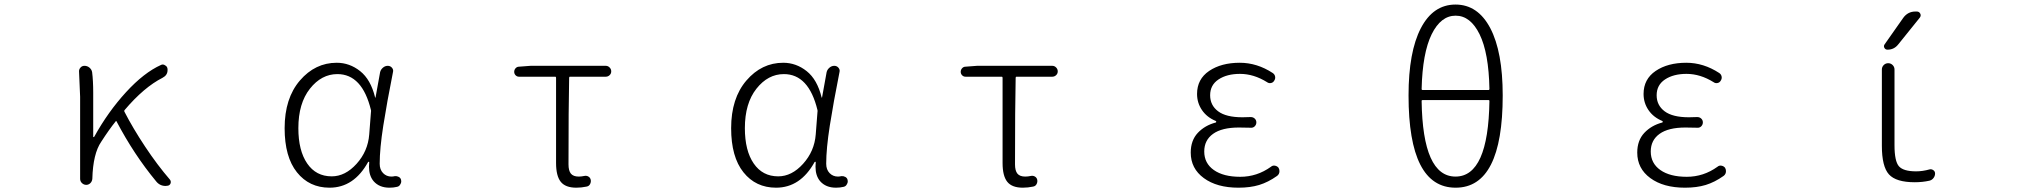

<svg xmlns="http://www.w3.org/2000/svg" viewBox="-20 -828 9040 860"><path d="M741.2 -23.4Q745.1 -18.6 745.1 -12.7Q745.1 -9.8 744.1 -6.8Q740.2 2.9 730.5 3.9Q726.6 4.9 721.7 4.9Q695.3 4.9 678.7 -16.6Q580.1 -135.7 502 -284.2Q500 -288.1 498 -284.2Q468.8 -248 433.6 -193.4Q396.5 -139.6 393.6 -27.3Q392.6 -15.6 384.8 -7.8Q377 0 366.2 0Q355.5 0 347.2 -7.8Q338.9 -15.6 338.9 -27.3V-394.5L334 -508.8Q334 -517.6 339.8 -524.4Q346.7 -533.2 358.4 -533.2Q371.1 -533.2 380.9 -524.9Q390.6 -516.6 392.6 -504.9Q397.5 -466.8 397.5 -412.1V-215.8Q397.5 -213.9 399.4 -213.9Q401.4 -213.9 402.3 -215.8Q463.9 -327.1 544.4 -415Q625 -502.9 701.2 -537.1Q705.1 -539.1 709 -539.1Q714.8 -539.1 719.7 -535.2Q729.5 -530.3 730.5 -518.6Q730.5 -516.6 730.5 -513.7Q730.5 -491.2 708 -479.5Q625 -437.5 538.1 -335Q535.2 -332 537.1 -328.1Q575.2 -253.9 629.9 -171.4Q684.6 -88.9 741.2 -23.4Z M1456.1 12.7Q1365.2 12.7 1310.1 -56.2Q1254.9 -125 1254.9 -253.9Q1254.9 -387.7 1323.2 -467.3Q1391.6 -546.9 1488.3 -546.9Q1545.9 -546.9 1593.3 -509.3Q1640.6 -471.7 1660.2 -391.6Q1660.2 -390.6 1661.1 -390.6Q1662.1 -390.6 1662.1 -391.6L1682.6 -504.9Q1685.5 -516.6 1695.3 -524.9Q1705.1 -533.2 1716.8 -533.2Q1728.5 -533.2 1735.8 -524.4Q1743.2 -515.6 1740.2 -504.9Q1712.9 -368.2 1696.8 -265.1Q1680.7 -162.1 1680.7 -94.7Q1680.7 -68.4 1695.8 -52.7Q1710.9 -37.1 1733.4 -37.1Q1740.2 -37.1 1749 -39.1Q1757.8 -40 1766.1 -35.6Q1774.4 -31.2 1776.4 -22.5Q1777.3 -18.6 1777.3 -15.6Q1777.3 -8.8 1773.4 -2.9Q1768.6 6.8 1758.8 8.8Q1743.2 12.7 1724.6 12.7Q1678.7 12.7 1653.3 -16.6Q1632.8 -41 1632.8 -81.1Q1632.8 -90.8 1633.8 -101.6Q1633.8 -103.5 1631.8 -103.5Q1629.9 -103.5 1628.9 -102.5Q1565.4 12.7 1456.1 12.7ZM1465.8 -38.1Q1526.4 -38.1 1577.1 -94.2Q1627.9 -150.4 1633.8 -225.6L1641.6 -326.2Q1642.6 -331.1 1641.6 -335Q1602.5 -496.1 1491.2 -496.1Q1419.9 -496.1 1368.2 -430.7Q1316.4 -365.2 1316.4 -253.9Q1316.4 -153.3 1356 -95.7Q1395.5 -38.1 1465.8 -38.1Z M2561.5 12.7Q2512.7 12.7 2491.7 -13.7Q2470.7 -40 2470.7 -97.7V-479.5Q2470.7 -484.4 2466.8 -484.4H2304.7Q2295.9 -484.4 2289.6 -490.7Q2283.2 -497.1 2283.2 -506.3Q2283.2 -515.6 2289.6 -522.5Q2295.9 -529.3 2304.7 -529.3L2356.4 -533.2H2693.4Q2703.1 -533.2 2710.4 -525.9Q2717.8 -518.6 2717.8 -508.3Q2717.8 -498 2710.4 -491.2Q2703.1 -484.4 2693.4 -484.4H2533.2Q2529.3 -484.4 2529.3 -479.5Q2526.4 -347.7 2526.4 -91.8Q2526.4 -63.5 2537.1 -50.3Q2547.9 -37.1 2572.3 -37.1Q2584 -37.1 2597.7 -40Q2607.4 -42 2615.7 -37.1Q2624 -32.2 2626 -22.5Q2627.9 -12.7 2623 -3.4Q2618.2 5.9 2607.4 7.8Q2584 12.7 2561.5 12.7Z M3456.1 12.7Q3365.2 12.7 3310.1 -56.2Q3254.9 -125 3254.9 -253.9Q3254.9 -387.7 3323.2 -467.3Q3391.6 -546.9 3488.3 -546.9Q3545.9 -546.9 3593.3 -509.3Q3640.6 -471.7 3660.2 -391.6Q3660.2 -390.6 3661.1 -390.6Q3662.1 -390.6 3662.1 -391.6L3682.6 -504.9Q3685.5 -516.6 3695.3 -524.9Q3705.1 -533.2 3716.8 -533.2Q3728.5 -533.2 3735.8 -524.4Q3743.2 -515.6 3740.2 -504.9Q3712.9 -368.2 3696.8 -265.1Q3680.7 -162.1 3680.7 -94.7Q3680.7 -68.4 3695.8 -52.7Q3710.9 -37.1 3733.4 -37.1Q3740.2 -37.1 3749 -39.1Q3757.8 -40 3766.1 -35.6Q3774.4 -31.2 3776.4 -22.5Q3777.3 -18.6 3777.3 -15.6Q3777.3 -8.8 3773.4 -2.9Q3768.6 6.8 3758.8 8.8Q3743.2 12.7 3724.6 12.7Q3678.7 12.7 3653.3 -16.6Q3632.8 -41 3632.8 -81.1Q3632.8 -90.8 3633.8 -101.6Q3633.8 -103.5 3631.8 -103.5Q3629.9 -103.5 3628.9 -102.5Q3565.4 12.7 3456.1 12.7ZM3465.8 -38.1Q3526.4 -38.1 3577.1 -94.2Q3627.9 -150.4 3633.8 -225.6L3641.6 -326.2Q3642.6 -331.1 3641.6 -335Q3602.5 -496.1 3491.2 -496.1Q3419.9 -496.1 3368.2 -430.7Q3316.4 -365.2 3316.4 -253.9Q3316.4 -153.3 3356 -95.7Q3395.5 -38.1 3465.8 -38.1Z M4561.5 12.7Q4512.7 12.7 4491.7 -13.7Q4470.7 -40 4470.7 -97.7V-479.5Q4470.7 -484.4 4466.8 -484.4H4304.7Q4295.9 -484.4 4289.6 -490.7Q4283.2 -497.1 4283.2 -506.3Q4283.2 -515.6 4289.6 -522.5Q4295.9 -529.3 4304.7 -529.3L4356.4 -533.2H4693.4Q4703.1 -533.2 4710.4 -525.9Q4717.8 -518.6 4717.8 -508.3Q4717.8 -498 4710.4 -491.2Q4703.1 -484.4 4693.4 -484.4H4533.2Q4529.3 -484.4 4529.3 -479.5Q4526.4 -347.7 4526.4 -91.8Q4526.4 -63.5 4537.1 -50.3Q4547.9 -37.1 4572.3 -37.1Q4584 -37.1 4597.7 -40Q4607.4 -42 4615.7 -37.1Q4624 -32.2 4626 -22.5Q4627.9 -12.7 4623 -3.4Q4618.2 5.9 4607.4 7.8Q4584 12.7 4561.5 12.7Z M5527.3 12.7Q5430.7 12.7 5372.1 -30.3Q5313.5 -73.2 5313.5 -144.5Q5313.5 -199.2 5345.2 -232.9Q5377 -266.6 5425.8 -279.3Q5427.7 -280.3 5427.7 -282.7Q5427.7 -285.2 5425.8 -286.1Q5385.7 -302.7 5363.8 -335Q5341.8 -367.2 5341.8 -407.2Q5341.8 -473.6 5396 -510.3Q5450.2 -546.9 5533.2 -546.9Q5610.4 -546.9 5680.7 -501Q5689.5 -495.1 5691.4 -485.4Q5693.4 -475.6 5687.5 -466.8Q5682.6 -458 5672.9 -456.1Q5663.1 -454.1 5655.3 -460Q5595.7 -497.1 5534.2 -497.1Q5475.6 -497.1 5438 -472.2Q5400.4 -447.3 5400.4 -401.4Q5400.4 -356.4 5436 -329.6Q5471.7 -302.7 5544.9 -302.7Q5568.4 -302.7 5582 -303.7Q5592.8 -303.7 5600.1 -296.9Q5607.4 -290 5607.4 -279.8Q5607.4 -269.5 5600.1 -262.2Q5592.8 -254.9 5582 -255.9Q5553.7 -256.8 5529.3 -256.8Q5453.1 -256.8 5413.6 -228.5Q5374 -200.2 5374 -149.4Q5374 -96.7 5417 -66.4Q5460 -36.1 5535.2 -36.1Q5610.4 -36.1 5672.9 -81.1Q5680.7 -87.9 5690.9 -85.9Q5701.2 -84 5707 -76.2Q5710.9 -69.3 5710.9 -61.5Q5710.9 -47.9 5700.2 -40Q5660.2 -11.7 5620.1 0.5Q5580.1 12.7 5527.3 12.7Z M6651.4 -376Q6651.4 -379.9 6647.5 -379.9H6352.5Q6347.7 -379.9 6347.7 -376Q6352.5 -37.1 6499.5 -37.1Q6646.5 -37.1 6651.4 -376ZM6347.7 -429.7Q6347.7 -424.8 6352.5 -424.8H6647.5Q6651.4 -424.8 6651.4 -429.7Q6648.4 -590.8 6607.4 -674.3Q6566.4 -757.8 6500 -757.8Q6433.6 -757.8 6392.6 -674.3Q6351.6 -590.8 6347.7 -429.7ZM6710.9 -400.4Q6710.9 12.7 6500 12.7Q6289.1 12.7 6289.1 -400.4Q6289.1 -595.7 6344.2 -701.7Q6399.4 -807.6 6499.5 -807.6Q6599.6 -807.6 6655.3 -701.7Q6710.9 -595.7 6710.9 -400.4Z M7527.3 12.7Q7430.7 12.7 7372.1 -30.3Q7313.5 -73.2 7313.5 -144.5Q7313.5 -199.2 7345.2 -232.9Q7377 -266.6 7425.8 -279.3Q7427.7 -280.3 7427.7 -282.7Q7427.7 -285.2 7425.8 -286.1Q7385.7 -302.7 7363.8 -335Q7341.8 -367.2 7341.8 -407.2Q7341.8 -473.6 7396 -510.3Q7450.2 -546.9 7533.2 -546.9Q7610.4 -546.9 7680.7 -501Q7689.5 -495.1 7691.4 -485.4Q7693.4 -475.6 7687.5 -466.8Q7682.6 -458 7672.9 -456.1Q7663.1 -454.1 7655.3 -460Q7595.7 -497.1 7534.2 -497.1Q7475.6 -497.1 7438 -472.2Q7400.4 -447.3 7400.4 -401.4Q7400.4 -356.4 7436 -329.6Q7471.7 -302.7 7544.9 -302.7Q7568.4 -302.7 7582 -303.7Q7592.8 -303.7 7600.1 -296.9Q7607.4 -290 7607.4 -279.8Q7607.4 -269.5 7600.1 -262.2Q7592.8 -254.9 7582 -255.9Q7553.7 -256.8 7529.3 -256.8Q7453.1 -256.8 7413.6 -228.5Q7374 -200.2 7374 -149.4Q7374 -96.7 7417 -66.4Q7460 -36.1 7535.2 -36.1Q7610.4 -36.1 7672.9 -81.1Q7680.7 -87.9 7690.9 -85.9Q7701.2 -84 7707 -76.2Q7710.9 -69.3 7710.9 -61.5Q7710.9 -47.9 7700.2 -40Q7660.2 -11.7 7620.1 0.5Q7580.1 12.7 7527.3 12.7Z M8504.9 -748Q8525.4 -776.4 8559.6 -776.4H8565.4Q8576.2 -776.4 8581.1 -767.1Q8585.9 -757.8 8579.1 -749L8482.4 -628.9Q8463.9 -605.5 8434.6 -605.5Q8424.8 -605.5 8420.4 -613.8Q8416 -622.1 8421.9 -629.9ZM8465.8 -177.7Q8465.8 -105.5 8485.8 -83Q8505.9 -60.5 8562.5 -60.5Q8591.8 -60.5 8623 -69.3Q8631.8 -71.3 8639.6 -65.9Q8647.5 -60.5 8647.5 -50.8Q8647.5 -40 8640.6 -30.8Q8633.8 -21.5 8622.1 -18.6Q8590.8 -11.7 8556.6 -11.7Q8472.7 -11.7 8440.9 -46.9Q8409.2 -82 8409.2 -174.8V-516.6Q8409.2 -528.3 8417.5 -536.6Q8425.8 -544.9 8437.5 -544.9Q8449.2 -544.9 8457.5 -536.6Q8465.8 -528.3 8465.8 -516.6Z"/></svg>

Font: Gen Jyuu Gothic L Monospace Light
Style: Regular
Weight: 300
Designer: [Source Han Sans]
Ryoko NISHIZUKA  (kana & ideographs); Paul D. Hunt (Latin, Greek & Cyrillic); Wenlong ZHANG  (bopomofo
Version: Version 1.002.20150607